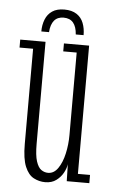

<svg xmlns="http://www.w3.org/2000/svg" viewBox="-50 -687 430 733"><g transform="rotate(5 165.0 -320.5)"><path d="M151 11Q128 11 107.2 0.2Q86.5 -10.5 73.8 -40.5Q61 -70.5 61 -128V-492.5H9V-523H106V-132Q106 -88 113.5 -65Q121 -42 133 -33.8Q145 -25.5 159 -25.5Q181.5 -25.5 197 -48Q212.5 -70.5 220.2 -105Q228 -139.5 228 -176.5V-492.5H176.5V-523H273V-31.5H319.5V0H233L231.5 -65Q229.5 -49.5 220 -32Q210.5 -14.5 193.5 -1.8Q176.5 11 151 11ZM167 -652Q196 -652 214.2 -640Q232.5 -628 240.5 -607.2Q248.5 -586.5 248.5 -561H218.5Q216.5 -590.5 203.8 -605.8Q191 -621 167 -621Q143.5 -621 130.8 -605.8Q118 -590.5 116 -561H86.5Q86.5 -586.5 94.8 -607.2Q103 -628 120.8 -640Q138.5 -652 167 -652Z"/></g></svg>

Font: Imbue Thin 10pt ExtraLight
Style: Regular
Weight: 250
Version: Version 1.102